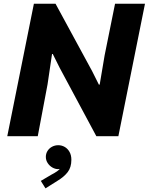

<svg xmlns="http://www.w3.org/2000/svg" viewBox="-20 -740 808 1043"><path d="M164.1 -719.7H281.7L480.5 -353.5L517.1 -280.3H521.5L548.3 -439L605 -719.7H767.6L623 0H503.4L304.2 -371.6L266.6 -446.8H262.7L238.3 -281.7L185.1 0H19.5ZM201.7 242.7 260.7 208Q266.1 205.1 274.2 200.7Q282.2 196.3 290.3 190.4Q298.3 184.6 304.7 177.7Q298.8 178.7 295.4 178.7Q279.8 178.7 264.4 169.9Q249 161.1 239 145.8Q229 130.4 229 112.3Q229 94.7 238 80.1Q247.1 65.4 262.7 57.1Q278.3 48.8 296.4 48.8Q315.4 48.8 331.5 58.1Q347.7 67.4 357.7 85.2Q367.7 103 367.7 127.9Q367.7 168.9 347.9 194.8Q328.1 220.7 291.5 242.7L227.1 283.2Z"/></svg>

Font: Reddit Sans Fudge ExBold Italic
Style: Regular
Weight: 800
Italic angle: -11.25°
Designer: Stephen Hutchings
Version: Version 1.013